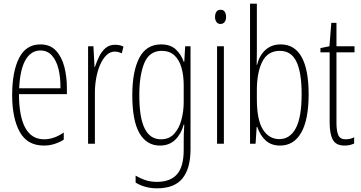

<svg xmlns="http://www.w3.org/2000/svg" viewBox="-20 -780 1958 1042"><path d="M199 -539Q252 -539 283.5 -505.5Q315 -472 329 -418Q343 -364 343 -303V-269H83Q83 -149 117 -86.5Q151 -24 220 -24Q273 -24 326 -61V-22Q304 -8 276.5 1Q249 10 218 10Q128 10 87 -64.5Q46 -139 46 -264Q46 -391 83.5 -465Q121 -539 199 -539ZM199 -506Q149 -506 119 -455.5Q89 -405 84 -301H308Q309 -357 298 -403.5Q287 -450 262.5 -478Q238 -506 199 -506Z M604 -537Q614 -537 626.5 -535Q639 -533 650 -527L641 -491Q634 -494 624 -497Q614 -500 603 -500Q577 -500 557 -480Q537 -460 523 -427.5Q509 -395 502 -355.5Q495 -316 495 -278V0H458V-529H487L493 -416H495Q504 -444 517.5 -472Q531 -500 552 -518.5Q573 -537 604 -537Z M854 -539Q906 -539 935 -511Q964 -483 977 -445H980L985 -529H1014V29Q1014 134 970.5 188Q927 242 832 242Q767 242 716 211V173Q745 190 772 198.5Q799 207 832 207Q904 207 940.5 166Q977 125 977 33V-8Q977 -30 977.5 -52Q978 -74 980 -104H977Q964 -54 931.5 -22Q899 10 848 10Q776 10 737 -57Q698 -124 698 -263Q698 -393 736 -466Q774 -539 854 -539ZM858 -504Q791 -504 763.5 -438.5Q736 -373 736 -263Q736 -140 765.5 -82Q795 -24 853 -24Q898 -24 925 -53.5Q952 -83 964.5 -129.5Q977 -176 977 -226V-317Q977 -370 965 -412.5Q953 -455 926.5 -479.5Q900 -504 858 -504Z M1177 -727Q1193 -727 1200 -715.5Q1207 -704 1207 -689Q1207 -671 1199 -660.5Q1191 -650 1176 -650Q1162 -650 1154.5 -661Q1147 -672 1147 -688Q1147 -704 1154 -715.5Q1161 -727 1177 -727ZM1195 -529V0H1158V-529Z M1374 -494Q1374 -477 1373.5 -459.5Q1373 -442 1373 -428H1375Q1387 -478 1420 -508.5Q1453 -539 1503 -539Q1579 -539 1617 -470.5Q1655 -402 1655 -269Q1655 -131 1615 -60.5Q1575 10 1500 10Q1452 10 1422 -17.5Q1392 -45 1376 -91H1373L1367 0H1337V-760H1374ZM1499 -504Q1433 -504 1403.5 -445.5Q1374 -387 1374 -290V-243Q1374 -129 1407 -77Q1440 -25 1496 -25Q1554 -25 1585.5 -84.5Q1617 -144 1617 -269Q1617 -386 1589 -445Q1561 -504 1499 -504Z M1856 -24Q1869 -24 1881 -27Q1893 -30 1902 -35V-1Q1891 4 1878.5 7Q1866 10 1850 10Q1803 10 1786 -22Q1769 -54 1769 -116V-496H1719V-519L1768 -529L1778 -656H1806V-529H1904V-496H1806V-115Q1806 -69 1816 -46.5Q1826 -24 1856 -24Z"/></svg>

Font: Noto Sans Myanmar UI ExtraCondensed ExtraLight
Style: Regular
Weight: 200
Width: 2
Designer: Monotype Design Team
Foundry: Monotype Imaging Inc.
Version: Version 2.103; ttfautohint (v1.8.4.7-5d5b)